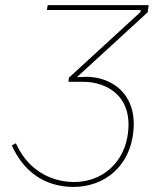

<svg xmlns="http://www.w3.org/2000/svg" viewBox="-20 -720 613 749"><path d="M240 8C370 20 475 -57 497 -184C527 -355 410 -425 307 -420L280 -419L556 -672L560 -700H166L163 -681H529L528 -673L249 -417L247 -401H303C401 -401 504 -341 477 -186C457 -73 363 0 246 -11C153 -20 81 -74 42 -161L26 -153C68 -59 141 -1 240 8Z"/></svg>

Font: Fixel Text 20240404 Thin
Style: Italic
Weight: 100
Width: 4
Italic angle: -10°
Designer: AlfaBravo + MacPaw
Foundry: Kyrylo Tkachov, Marchela Mozhyna, Serhii Makarenko, Maria Weinstein, Zakhar Kryvoshyya
Version: Version 1.211;Glyphs 3.2 (3225)